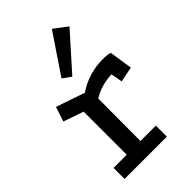

<svg xmlns="http://www.w3.org/2000/svg" viewBox="-215 -786 863 863"><g transform="rotate(-45 216.5 -354.0)"><path d="M192 -400Q228 -425 270 -437.5Q312 -450 354 -450Q390 -450 401 -444L418 -334L345 -319L335 -374Q303 -373 272 -364Q241 -355 216 -339L215 -70H313V0H44V-70H128V-344L32 -377L55 -447ZM290 -708 354 -660 203 -491 163 -520Z"/></g></svg>

Font: Podkova Medium
Style: Regular
Weight: 500
Designer: Ilya Yudin
Foundry: Cyreal (www.cyreal.org)
Version: Version 2.103